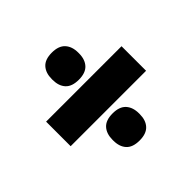

<svg xmlns="http://www.w3.org/2000/svg" viewBox="-130 -697 774 774"><g transform="rotate(-45 257.0 -309.5)"><path d="M42 -239V-379H472V-239ZM255 -58.5Q216 -58.5 197.8 -78.5Q179.5 -98.5 179.5 -133.5V-137.5Q179.5 -172.5 197.8 -192.8Q216 -213 255 -213Q293.5 -213 312 -192.8Q330.5 -172.5 330.5 -137.5V-133.5Q330.5 -98.5 312 -78.5Q293.5 -58.5 255 -58.5ZM255 -405Q216 -405 197.8 -425Q179.5 -445 179.5 -480V-484Q179.5 -519 197.8 -539.2Q216 -559.5 255 -559.5Q293.5 -559.5 312 -539.2Q330.5 -519 330.5 -484V-480Q330.5 -445 312 -425Q293.5 -405 255 -405Z"/></g></svg>

Font: Anek Telugu ExtraBold
Style: Regular
Weight: 800
Designer: Omkar Bhoir (Telugu), Yesha Goshar (Latin)
Foundry: Ek Type
Version: Version 1.003